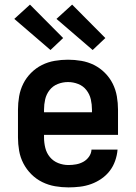

<svg xmlns="http://www.w3.org/2000/svg" viewBox="-20 -801 590 833"><path d="M277 12Q248 12 219 7Q190 2 163.5 -11Q137 -24 116 -45Q95 -66 81.5 -92Q68 -118 63 -147Q58 -176 58 -205V-325Q58 -354 63 -383Q68 -412 81 -438Q94 -464 115 -485Q136 -506 162 -519Q188 -532 217 -537Q246 -542 275 -542Q304 -542 333 -537Q362 -532 388 -519Q414 -506 435 -485Q456 -464 469 -438Q482 -412 487 -383Q492 -354 492 -325V-216H171V-205Q171 -182 176.5 -159.5Q182 -137 196.5 -119.5Q211 -102 232.5 -93.5Q254 -85 277 -85Q294 -85 310.5 -88Q327 -91 341.5 -99Q356 -107 366 -121Q376 -135 377 -152H490Q488 -127 479.5 -103Q471 -79 456 -59.5Q441 -40 420 -25.5Q399 -11 375.5 -2.5Q352 6 327 9Q302 12 277 12ZM171 -314H379V-325Q379 -348 374 -370Q369 -392 355 -410Q341 -428 319.5 -436.5Q298 -445 275 -445Q252 -445 230.5 -436.5Q209 -428 195 -410Q181 -392 176 -370Q171 -348 171 -325ZM382 -584 225 -719 293 -781 437 -636ZM199 -584 42 -719 110 -781 254 -636Z"/></svg>

Font: Lode
Style: Bold
Weight: 700
Monospace: yes
Designer: Belleve Invis
Foundry: Belleve Invis
Version: Version 29.2.0; ttfautohint (v1.8.3)